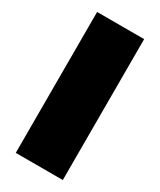

<svg xmlns="http://www.w3.org/2000/svg" viewBox="-169 -702 632 760"><g transform="rotate(30 147.5 -322.0)"><path d="M40 0V-644H255V0Z"/></g></svg>

Font: Kanit ExtraBold
Style: Regular
Weight: 800
Designer: Katatrad Team
Foundry: CadsonDemak
Version: Version 2.000; ttfautohint (v1.8.3)